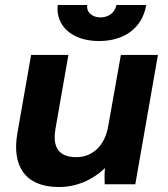

<svg xmlns="http://www.w3.org/2000/svg" viewBox="-20 -741 676 772"><path d="M217 11C287 11 352 -17 402 -65C400 -44 400 -18 401 0H524L615 -520H466L415 -233C402 -157 353 -109 287 -109C200 -109 194 -169 203 -223L255 -520H105L50 -206C27 -76 79 11 217 11ZM378 -576C480 -576 552 -628 568 -721H448C443 -691 417 -671 384 -671C350 -671 326 -693 331 -721H212C203 -637 270 -576 378 -576Z"/></svg>

Font: Fixel Display 20240404
Style: Bold Italic
Weight: 700
Italic angle: -10°
Designer: AlfaBravo + MacPaw
Foundry: Kyrylo Tkachov, Marchela Mozhyna, Serhii Makarenko, Maria Weinstein, Zakhar Kryvoshyya
Version: Version 1.211;Glyphs 3.2 (3225)